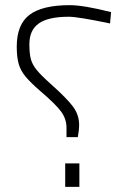

<svg xmlns="http://www.w3.org/2000/svg" viewBox="-20 -726 487 745"><path d="M238 -194V-231Q238 -264 217.5 -292.5Q197 -321 136 -373Q98 -406 79 -429Q60 -452 52.5 -478Q45 -504 45 -545Q45 -631 94.5 -668.5Q144 -706 251 -706Q304 -706 411 -679L407 -635Q282 -661 247 -661Q167 -661 130.5 -635Q94 -609 94 -555Q94 -519 99.5 -497.5Q105 -476 122 -455Q139 -434 176 -401Q240 -344 263.5 -312Q287 -280 287 -242Q287 -221 282 -194ZM233 -1V-92H288V-1Z"/></svg>

Font: Cairo Light
Style: Regular
Weight: 300
Designer: Mohamed Gaber, the designers of Titillium
Foundry: Kief Type Foundry
Version: Version 2.009; ttfautohint (v1.5.33-1714) -l 8 -r 50 -G 200 